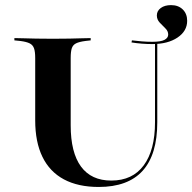

<svg xmlns="http://www.w3.org/2000/svg" viewBox="-20 -720 752 751"><path d="M117.7 -369.4V-492.7Q117.7 -518.5 112.9 -531.5Q108.1 -544.4 96 -550.4Q83.9 -556.5 59.7 -559.7L36.3 -562.1V-571Q51.6 -571 73.4 -570.2Q95.2 -569.4 121.4 -569Q147.6 -568.5 175.8 -568.5H187.1H197.6Q226.6 -568.5 252 -569Q277.4 -569.4 298.4 -570.2Q319.4 -571 334.7 -571V-562.1L313.7 -559.7Q289.5 -556.5 277.4 -550.4Q265.3 -544.4 260.9 -531.5Q256.5 -518.5 256.5 -492.7V-369.4ZM366.1 11.3Q285.5 11.3 229.8 -18.5Q174.2 -48.4 146 -106.5Q117.7 -164.5 117.7 -249.2V-369.4H256.5V-229.8Q256.5 -123.4 296.8 -68.5Q337.1 -13.7 415.3 -13.7Q498.4 -13.7 542.3 -73.4Q586.3 -133.1 586.3 -241.9V-369.4H595.2V-241.9Q595.2 -115.3 537.9 -52Q480.6 11.3 366.1 11.3ZM586.3 -369.4V-551.6H595.2V-369.4ZM575.8 -547.6Q556.5 -547.6 535.5 -549.2Q514.5 -550.8 494.4 -554L496 -562.1Q515.3 -559.7 535.5 -558.1Q555.6 -556.5 575.8 -556.5Q608.9 -556.5 623.4 -564.1Q637.9 -571.8 637.9 -584.7Q637.9 -598.4 627 -608.9Q616.1 -619.4 604.8 -631.5Q593.5 -643.5 593.5 -659.7Q593.5 -677.4 608.9 -688.7Q624.2 -700 649.2 -700Q677.4 -700 694.8 -683.1Q712.1 -666.1 712.1 -638.7Q712.1 -598.4 674.2 -573Q636.3 -547.6 575.8 -547.6Z"/></svg>

Font: Playfair 144pt SemiExpanded ExtraBold
Style: Regular
Weight: 800
Width: 6
Designer: Claus Eggers Sørensen
Foundry: Claus Eggers Sørensen
Version: Version 2.203